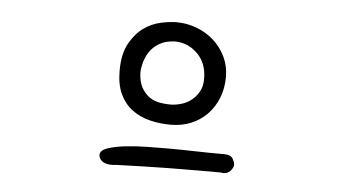

<svg xmlns="http://www.w3.org/2000/svg" viewBox="-36 -649 878 486"><g transform="rotate(5 402.5 -406.0)"><path d="M273.4 -219.7Q269.5 -218.8 262.7 -218.8Q246.1 -218.8 237.8 -225.6Q229.5 -232.4 229.5 -241.2Q229.5 -252.9 248 -259.3Q266.6 -265.6 293 -268.6Q319.3 -271.5 347.7 -272Q376 -272.5 396.5 -272.5Q432.6 -272.5 469.7 -271.5Q506.8 -270.5 544.9 -270.5Q560.5 -270.5 565.9 -261.2Q571.3 -252 571.3 -244.1Q569.3 -236.3 563 -229.5Q556.6 -222.7 544.9 -222.7Q543 -222.7 542 -223.1Q541 -223.6 539.1 -223.6Q509.8 -223.6 476.1 -223.6Q442.4 -223.6 407.7 -223.1Q373 -222.7 338.4 -221.7Q303.7 -220.7 273.4 -219.7ZM402.3 -333Q374 -333 348.6 -339.4Q323.2 -345.7 303.7 -360.4Q284.2 -375 272.9 -398.9Q261.7 -422.9 261.7 -458Q261.7 -501 276.4 -527.3Q291 -553.7 311.5 -568.4Q332 -583 355 -587.9Q377.9 -592.8 394.5 -592.8Q420.9 -592.8 445.8 -583.5Q470.7 -574.2 489.7 -557.1Q508.8 -540 520 -516.6Q531.2 -493.2 531.2 -465.8Q531.2 -436.5 521.5 -412.1Q511.7 -387.7 494.6 -370.1Q477.5 -352.5 454.1 -342.8Q430.7 -333 402.3 -333ZM394.5 -543.9Q371.1 -543 355.5 -533.7Q339.8 -524.4 331.1 -511.2Q322.3 -498 318.4 -483.4Q314.5 -468.8 314.5 -458Q315.4 -434.6 323.2 -420.4Q331.1 -406.2 342.3 -397.9Q353.5 -389.6 367.7 -386.7Q381.8 -383.8 396.5 -383.8Q409.2 -383.8 423.3 -387.7Q437.5 -391.6 449.2 -400.4Q460.9 -409.2 468.8 -422.9Q476.6 -436.5 476.6 -456.1Q476.6 -496.1 452.1 -520Q427.7 -543.9 394.5 -543.9Z"/></g></svg>

Font: Hi Melody
Style: Regular
Weight: 400
Designer: YoonDesign Inc.
Foundry: YoonDesign Inc.
Version: Version 3.00